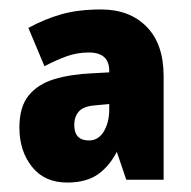

<svg xmlns="http://www.w3.org/2000/svg" viewBox="-20 -742 403 406"><path d="M194 -722Q254 -722 290 -685.5Q326 -649 326 -581V-362H247L227 -421Q211 -390 186.5 -373Q162 -356 122 -356Q74 -356 47.5 -389.5Q21 -423 21 -472Q21 -516 40.5 -540Q60 -564 94.5 -574.5Q129 -585 175 -587L211 -589V-592Q211 -631 168 -631Q143 -631 121 -623Q99 -615 74 -602L40 -683Q75 -702 110.5 -712Q146 -722 194 -722ZM179 -519Q156 -517 146.5 -506Q137 -495 137 -478Q137 -445 168 -445Q188 -445 199.5 -464Q211 -483 211 -511V-522Z"/></svg>

Font: Noto Sans Malayalam Condensed Black
Style: Regular
Weight: 900
Width: 3
Designer: Jelle Bosma - Monotype Design Team
Foundry: Monotype Imaging Inc.
Version: Version 2.104; ttfautohint (v1.8.4.7-5d5b)